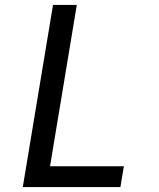

<svg xmlns="http://www.w3.org/2000/svg" viewBox="-20 -755 640 775"><path d="M72 0 194 -735H290L182 -84H480L466 0Z"/></svg>

Font: Iosevka SS04 Md Ex Obl
Style: Regular
Weight: 500
Width: 7
Italic angle: -9°
Monospace: yes
Designer: Belleve Invis
Foundry: Belleve Invis
Version: Version 19.0.0; ttfautohint (v1.8.4)